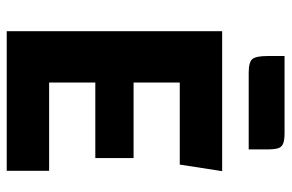

<svg xmlns="http://www.w3.org/2000/svg" viewBox="-164 -682 846 557"><g transform="rotate(90 258.5 -403.0)"><path d="M219 -123H475V0H70V-625H476L457 -502H219V-368H438V-257H219ZM142 -757V-806H365Q387 -806 397 -801.5Q407 -797 410 -786Q413 -775 413 -752V-702H191Q159 -702 150.5 -713Q142 -724 142 -757Z"/></g></svg>

Font: Changa SemiBold
Style: Regular
Weight: 600
Designer: Eduardo Rodriguez Tunni
Foundry: Eduardo Rodriguez Tunni
Version: Version 2.002; ttfautohint (v1.5) -l 8 -r 50 -G 150 -x 14 -H